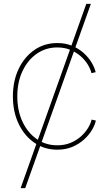

<svg xmlns="http://www.w3.org/2000/svg" viewBox="-20 -757 554 981"><path d="M85.4 204.1 420.9 -737.3H444.3L108.9 204.1ZM272.5 7.8Q207 7.8 155.8 -27.6Q104.5 -63 75.2 -124.5Q45.9 -186 45.9 -264.6Q45.9 -343.3 75.2 -404.8Q104.5 -466.3 155.8 -501.7Q207 -537.1 272.5 -537.1Q314.9 -537.1 348.6 -522.9Q382.3 -508.8 407.5 -486.1Q432.6 -463.4 448 -437.5Q463.4 -411.6 468.8 -388.2L447.3 -383.3Q442.4 -404.3 428.5 -427.2Q414.6 -450.2 392.1 -470Q369.6 -489.7 339.8 -502.2Q310.1 -514.6 272.5 -514.6Q213.9 -514.6 167.7 -482.4Q121.6 -450.2 95 -393.8Q68.4 -337.4 68.4 -264.6Q68.4 -191.4 95 -135Q121.6 -78.6 167.7 -46.6Q213.9 -14.6 272.5 -14.6Q310.1 -14.6 340.3 -27.1Q370.6 -39.6 392.8 -59.3Q415 -79.1 429.2 -102.1Q443.4 -125 448.2 -146L469.7 -141.1Q464.8 -117.7 449.2 -91.8Q433.6 -65.9 408.2 -43.2Q382.8 -20.5 348.9 -6.3Q314.9 7.8 272.5 7.8Z"/></svg>

Font: Inter 24pt Thin
Style: Regular
Weight: 250
Designer: Rasmus Andersson
Foundry: rsms
Version: Version 4.001;git-66647c0bb